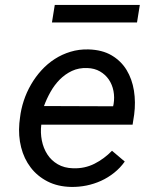

<svg xmlns="http://www.w3.org/2000/svg" viewBox="-20 -735 627 765"><path d="M263.7 9.8Q210 8.8 169.2 -12.2Q128.4 -33.2 102.1 -67.9Q75.7 -102.5 64.2 -147.9Q52.7 -193.4 57.1 -244.1L59.6 -265.1Q63.5 -299.8 74.7 -333.7Q85.9 -367.7 103.8 -398.4Q121.6 -429.2 145.3 -455.1Q168.9 -481 198 -499.8Q227.1 -518.6 261 -528.8Q294.9 -539.1 332.5 -538.1Q387.2 -536.6 424.8 -514.4Q462.4 -492.2 484.4 -456.1Q506.3 -419.9 513.7 -373.8Q521 -327.6 514.6 -278.8L508.3 -238.3H144.5Q140.6 -206.1 146.7 -175.3Q152.8 -144.5 168.5 -120.1Q184.1 -95.7 210 -80.6Q235.8 -65.4 271.5 -64.5Q317.4 -63 356.2 -82.5Q395 -102.1 426.3 -134.3L477.1 -91.3Q459 -65.9 434.8 -46.6Q410.6 -27.3 382.8 -14.6Q355 -2 324.7 4.2Q294.4 10.3 263.7 9.8ZM328.1 -463.9Q293.9 -465.3 266.6 -452.4Q239.3 -439.5 218 -418Q196.8 -396.5 181.2 -368.7Q165.5 -340.8 155.3 -312.5L430.7 -311.5L432.6 -320.3Q437 -347.2 432.1 -372.6Q427.2 -397.9 413.6 -418Q399.9 -438 378.4 -450.4Q356.9 -462.9 328.1 -463.9ZM525.9 -645.5H187L198.2 -715.3H537.1Z"/></svg>

Font: Roboto Mono
Style: Italic
Weight: 400
Designer: Google
Version: Version 2.000985; 2015; ttfautohint (v1.3)